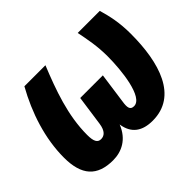

<svg xmlns="http://www.w3.org/2000/svg" viewBox="-151 -935 1194 1194"><g transform="rotate(-45 446.5 -338.0)"><path d="M239 20C314 20 388 -15 425 -109C438 -18 498 20 587 20C805 20 873 -205 873 -459C873 -557 857 -628 837 -696H643C657 -625 672 -553 672 -462C672 -339 649 -126 569 -126C536 -126 531 -149 539 -199L567 -399H368L340 -201C332 -144 307 -126 279 -126C249 -126 236 -149 236 -206C236 -377 296 -540 359 -696H174C90 -546 34 -376 34 -208C34 -53 99 20 239 20Z"/></g></svg>

Font: Fira Sans Heavy
Style: Italic
Weight: 900
Italic angle: -8°
Designer: bBox Type GmbH & Carrois Corporate GbR & Edenspiekermann AG
Foundry: bBox Type GmbH & Carrois Corporate GbR & Edenspiekermann AG
Version: Version 4.301;PS 004.301;hotconv 1.0.88;makeotf.lib2.5.64775